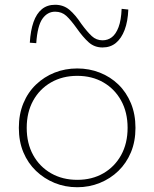

<svg xmlns="http://www.w3.org/2000/svg" viewBox="-20 -770 647 805"><path d="M304 15Q253 15 209 -3Q165 -21 131 -53.5Q97 -86 78 -131.5Q59 -177 59 -234Q59 -291 78 -337Q97 -383 131 -415.5Q165 -448 209 -465.5Q253 -483 304 -483Q354 -483 398.5 -465.5Q443 -448 476.5 -415.5Q510 -383 529 -337Q548 -291 548 -234Q548 -177 529 -131.5Q510 -86 476.5 -53.5Q443 -21 398.5 -3Q354 15 304 15ZM304 -16Q366 -16 413.5 -43.5Q461 -71 488 -120Q515 -169 515 -234Q515 -299 488 -348Q461 -397 413.5 -424.5Q366 -452 304 -452Q242 -452 194 -424.5Q146 -397 119 -348Q92 -299 92 -234Q92 -169 119 -120Q146 -71 194 -43.5Q242 -16 304 -16ZM410 -571Q376 -571 352 -592.5Q328 -614 302 -651Q277 -686 258 -703.5Q239 -721 211 -721Q179 -721 158 -691.5Q137 -662 132 -589L105 -591Q108 -642 120.5 -677.5Q133 -713 155.5 -731.5Q178 -750 211 -750Q246 -750 271 -729Q296 -708 321 -670Q346 -636 365 -618.5Q384 -601 410 -601Q432 -601 449 -614Q466 -627 477 -656Q488 -685 490 -733L518 -730Q516 -680 502.5 -644.5Q489 -609 466 -590Q443 -571 410 -571Z"/></svg>

Font: BioRhyme ExtraBold ExtraLight
Style: Regular
Weight: 250
Version: Version 1.600;gftools[0.9.33]